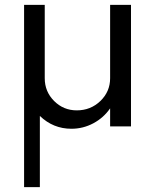

<svg xmlns="http://www.w3.org/2000/svg" viewBox="-20 -520 630 790"><path d="M519 -500V0H433.1V-74.2Q406.2 -35.2 364 -12.7Q321.8 9.8 273.9 9.8Q198.7 9.8 144 -43V250H79.1V-500H164.1V-198.2Q164.1 -143.1 202.6 -104.5Q241.2 -65.9 295.9 -65.9Q353 -65.9 393.1 -104.5Q433.1 -143.1 433.1 -198.2V-500Z"/></svg>

Font: ø
Style: ø
Weight: 400
Designer: Samuel Oakes
Foundry: Samuel Oakes
Version: Version 1.000;PS 001.000;hotconv 1.0.88;makeotf.lib2.5.64775